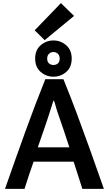

<svg xmlns="http://www.w3.org/2000/svg" viewBox="-20 -1203 713 1229"><path d="M645 6Q598 -128 555.5 -247Q513 -366 471.5 -477Q430 -588 386 -696H270Q205 -534 143.5 -364Q82 -194 12 6H137Q164 -81 195 -168H451Q454 -160 457 -150.5Q460 -141 465.5 -124Q471 -107 481 -76Q491 -45 507 6ZM424 -260H222Q245 -326 267 -390Q289 -454 308 -515Q313 -530 317 -543Q321 -556 324 -561Q329 -552 334 -532Q339 -512 349 -483Q368 -429 386.5 -373.5Q405 -318 424 -260ZM439 -828Q439 -882 404 -913Q369 -944 322 -944Q276 -944 240.5 -913.5Q205 -883 205 -828Q205 -773 240.5 -742.5Q276 -712 322 -712Q369 -712 404 -742.5Q439 -773 439 -828ZM362 -828Q362 -807 350.5 -797Q339 -787 322 -787Q306 -787 294 -797Q282 -807 282 -828Q282 -848 294 -859Q306 -870 322 -870Q339 -870 350.5 -859Q362 -848 362 -828ZM370 -1183 202 -1009 266 -946 454 -1101Z"/></svg>

Font: Repo DemiBold
Style: Regular
Weight: 600
Designer: Stefan Peev
Foundry: Context Ltd
Version: Version 1.502